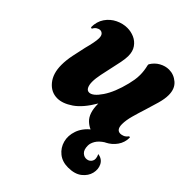

<svg xmlns="http://www.w3.org/2000/svg" viewBox="-196 -635 981 981"><g transform="rotate(45 294.5 -144.5)"><path d="M163 4Q118 4 87.5 -33Q57 -70 57 -132Q57 -166 65 -205Q73 -244 81 -279Q88 -305 92.5 -327.5Q97 -350 97 -364Q97 -382 89.5 -390Q82 -398 72 -398Q62 -398 52 -391.5Q42 -385 36 -372L28 -375Q28 -416 48 -445Q68 -474 99 -489Q130 -504 162 -504Q188 -504 212 -493.5Q236 -483 251.5 -461Q267 -439 267 -406Q267 -386 261.5 -358Q256 -330 249 -300Q242 -269 235.5 -237.5Q229 -206 229 -182Q229 -160 236 -146Q243 -132 257 -132Q283 -132 315.5 -180Q348 -228 368 -309Q372 -325 375 -343Q378 -361 378 -380Q378 -395 376 -410.5Q374 -426 370 -442V-449Q386 -476 411.5 -490Q437 -504 463 -504Q498 -504 526 -480Q554 -456 554 -410Q554 -383 544 -347.5Q534 -312 522 -274Q510 -237 500 -201Q490 -165 490 -137Q490 -96 519 -96Q527 -96 538.5 -100.5Q550 -105 560 -119L567 -117Q567 -81 547.5 -53.5Q528 -26 498 -11Q468 4 436 4Q395 4 362.5 -26Q330 -56 330 -124V-126Q289 -56 245 -26Q201 4 163 4ZM452 215Q410 215 382 192.5Q354 170 344.5 135Q335 100 348.5 61Q362 22 402 -10H495Q467 8 455.5 27.5Q444 47 444 64Q444 94 458.5 107Q473 120 490.5 117.5Q508 115 516.5 99.5Q525 84 513 58L515 57Q545 63 557 87.5Q569 112 562 141.5Q555 171 527.5 193Q500 215 452 215Z"/></g></svg>

Font: Agbalumo
Style: Regular
Weight: 400
Designer: Raphael Alegbeleye
Foundry: Sorkin Type Co.
Version: Version 1.000; ttfautohint (v1.8.4)